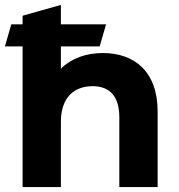

<svg xmlns="http://www.w3.org/2000/svg" viewBox="-20 -762 731 782"><path d="M399 -546C330 -546 270 -524 228 -482V-573H386L412 -663H228V-742L72 -698V-663H26L0 -573H72V0H228V-266C228 -365 282 -411 357 -411C426 -411 466 -371 466 -284V0H622V-308C622 -472 526 -546 399 -546Z"/></svg>

Font: Talent SemiBold
Style: Bold
Weight: 700
Designer: Mike Powis
Version: Version 1.001;hotconv 1.0.109;makeotfexe 2.5.65596